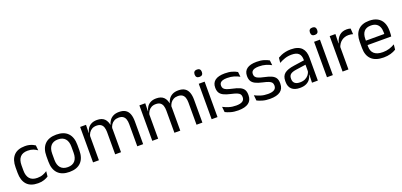

<svg xmlns="http://www.w3.org/2000/svg" viewBox="16 -1571 5209 2485"><g transform="rotate(-20 2620.5 -329.0)"><path d="M253.8 11.1Q148.9 11.1 97.7 -45.7Q46.4 -102.4 46.4 -206.6V-282.3Q46.4 -386.8 97.9 -443.2Q149.3 -499.7 253.8 -499.7Q284.9 -499.7 310.4 -493.8Q336 -487.8 356.2 -478.7Q376.4 -469.5 390.4 -459.7L397.6 -389.1Q373.8 -407.1 341.7 -419.6Q309.6 -432.1 265.9 -432.1Q196.1 -432.1 161.9 -393.2Q127.7 -354.4 127.7 -280.7V-208.7Q127.7 -136.1 161.9 -97Q196.1 -57.8 266.2 -57.8Q310.8 -57.8 343.7 -70.5Q376.6 -83.1 402 -100.9L394.7 -29.5Q372.4 -14.4 337 -1.7Q301.6 11.1 253.8 11.1Z M684.6 12.3Q579.7 12.3 525.3 -44.5Q470.9 -101.2 470.9 -207.7V-281.9Q470.9 -388 525.4 -444.5Q579.8 -500.9 684.6 -500.9Q789.4 -500.9 843.6 -444.5Q897.9 -388 897.9 -281.9V-207.7Q897.9 -101.2 843.6 -44.5Q789.4 12.3 684.6 12.3ZM684.6 -53.7Q749.3 -53.7 783.1 -92.2Q817 -130.7 817 -203V-286.6Q817 -358.5 783.2 -396.7Q749.4 -435 684.6 -435Q619.8 -435 586 -396.7Q552.2 -358.5 552.2 -286.6V-203Q552.2 -130.7 586 -92.2Q619.8 -53.7 684.6 -53.7Z M1700.8 0H1619.9V-305.7Q1619.9 -344.2 1610.2 -372.4Q1600.6 -400.7 1578.4 -416.1Q1556.2 -431.4 1518.6 -431.4Q1483.1 -431.4 1457 -417.1Q1430.9 -402.7 1414.9 -378.3Q1398.9 -353.9 1392.5 -322.9L1380 -380.5H1390.1Q1398.1 -411.8 1417.2 -438.8Q1436.2 -465.9 1468.6 -482.4Q1500.9 -498.9 1549 -498.9Q1603.4 -498.9 1636.7 -477.5Q1670.1 -456 1685.5 -414.7Q1700.8 -373.5 1700.8 -314.5ZM1091.5 0H1010.6V-488.2H1091.5L1087.9 -370.8L1091.5 -366.1ZM1396 0H1315.4V-305.6Q1315.4 -344.1 1305.8 -372.4Q1296.1 -400.7 1274 -416.1Q1251.9 -431.4 1214.3 -431.4Q1178.5 -431.4 1152.5 -417Q1126.4 -402.5 1110.4 -377.8Q1094.5 -353 1088 -321.5L1073.2 -378.9H1091.2Q1098.4 -412.1 1117 -439.3Q1135.7 -466.5 1167.2 -482.7Q1198.8 -498.9 1244.4 -498.9Q1312.1 -498.9 1347.2 -464.1Q1382.4 -429.2 1391.5 -361.9Q1393.8 -352 1394.9 -340.3Q1396 -328.6 1396 -317.1Z M2516.8 0H2435.9V-305.7Q2435.9 -344.2 2426.2 -372.4Q2416.6 -400.7 2394.4 -416.1Q2372.2 -431.4 2334.6 -431.4Q2299.1 -431.4 2273 -417.1Q2246.9 -402.7 2230.9 -378.3Q2214.9 -353.9 2208.5 -322.9L2196 -380.5H2206.1Q2214.1 -411.8 2233.2 -438.8Q2252.2 -465.9 2284.6 -482.4Q2316.9 -498.9 2365 -498.9Q2419.4 -498.9 2452.7 -477.5Q2486.1 -456 2501.5 -414.7Q2516.8 -373.5 2516.8 -314.5ZM1907.5 0H1826.6V-488.2H1907.5L1903.9 -370.8L1907.5 -366.1ZM2212 0H2131.4V-305.6Q2131.4 -344.1 2121.8 -372.4Q2112.1 -400.7 2090 -416.1Q2067.9 -431.4 2030.3 -431.4Q1994.5 -431.4 1968.5 -417Q1942.4 -402.5 1926.4 -377.8Q1910.5 -353 1904 -321.5L1889.2 -378.9H1907.2Q1914.4 -412.1 1933 -439.3Q1951.7 -466.5 1983.2 -482.7Q2014.8 -498.9 2060.4 -498.9Q2128.1 -498.9 2163.2 -464.1Q2198.4 -429.2 2207.5 -361.9Q2209.8 -352 2210.9 -340.3Q2212 -328.6 2212 -317.1Z M2725.1 0H2644.2V-488.2H2725.1ZM2684.7 -568.2Q2659.7 -568.2 2647.3 -581.2Q2634.9 -594.3 2634.9 -617.7V-620.2Q2634.9 -643.5 2647.3 -656.6Q2659.7 -669.6 2684.7 -669.6Q2709.7 -669.6 2722 -656.6Q2734.4 -643.5 2734.4 -620.2V-617.7Q2734.4 -593.9 2722 -581Q2709.7 -568.2 2684.7 -568.2Z M3009.4 11.1Q2950.5 11.1 2906.6 -1.8Q2862.7 -14.6 2833.5 -29.7L2825.8 -104.5Q2862.4 -85.3 2906.2 -71.4Q2950 -57.5 3005.3 -57.5Q3062 -57.5 3090.6 -75.6Q3119.2 -93.7 3119.2 -129.2V-134.5Q3119.2 -157.4 3108.3 -172.5Q3097.3 -187.7 3069.4 -199.2Q3041.4 -210.7 2989.9 -221.8Q2928.4 -235.3 2892.9 -253.5Q2857.4 -271.8 2842.3 -298.9Q2827.1 -326.1 2827.1 -365.1V-369.7Q2827.1 -433.3 2871.7 -466.5Q2916.2 -499.6 3005.3 -499.6Q3062.9 -499.6 3105.2 -486.7Q3147.5 -473.7 3174.5 -457.3L3182.2 -388.9Q3149.4 -407.8 3107.4 -420.5Q3065.4 -433.1 3013.1 -433.1Q2975.1 -433.1 2951.6 -425.3Q2928.2 -417.5 2917.5 -403.2Q2906.8 -388.8 2906.8 -368.9V-365.1Q2906.8 -343 2917.5 -327.7Q2928.2 -312.3 2955.4 -301.1Q2982.6 -289.8 3030.9 -279.6Q3093.3 -266.8 3130.1 -249.5Q3166.8 -232.2 3182.9 -205.2Q3198.9 -178.3 3198.9 -136.3V-128Q3198.9 -59.1 3151.1 -24Q3103.2 11.1 3009.4 11.1Z M3447.4 11.1Q3388.5 11.1 3344.6 -1.8Q3300.7 -14.6 3271.5 -29.7L3263.8 -104.5Q3300.4 -85.3 3344.2 -71.4Q3388 -57.5 3443.3 -57.5Q3500 -57.5 3528.6 -75.6Q3557.2 -93.7 3557.2 -129.2V-134.5Q3557.2 -157.4 3546.3 -172.5Q3535.3 -187.7 3507.4 -199.2Q3479.4 -210.7 3427.9 -221.8Q3366.4 -235.3 3330.9 -253.5Q3295.4 -271.8 3280.3 -298.9Q3265.1 -326.1 3265.1 -365.1V-369.7Q3265.1 -433.3 3309.7 -466.5Q3354.2 -499.6 3443.3 -499.6Q3500.9 -499.6 3543.2 -486.7Q3585.5 -473.7 3612.5 -457.3L3620.2 -388.9Q3587.4 -407.8 3545.4 -420.5Q3503.4 -433.1 3451.1 -433.1Q3413.1 -433.1 3389.6 -425.3Q3366.2 -417.5 3355.5 -403.2Q3344.8 -388.8 3344.8 -368.9V-365.1Q3344.8 -343 3355.5 -327.7Q3366.2 -312.3 3393.4 -301.1Q3420.6 -289.8 3468.9 -279.6Q3531.3 -266.8 3568.1 -249.5Q3604.8 -232.2 3620.9 -205.2Q3636.9 -178.3 3636.9 -136.3V-128Q3636.9 -59.1 3589.1 -24Q3541.2 11.1 3447.4 11.1Z M4107 0H4026.4L4030 -118.6L4026.9 -131.1V-286.5L4027.3 -314.9Q4027.3 -374.3 3997.2 -403Q3967 -431.7 3901.4 -431.7Q3849.2 -431.7 3805.4 -416.5Q3761.6 -401.3 3727.4 -381.5L3735 -450.4Q3754.1 -462 3780.4 -473.3Q3806.7 -484.7 3840.3 -492Q3873.9 -499.3 3914.3 -499.3Q3966.8 -499.3 4003.6 -486.6Q4040.4 -473.9 4063.2 -449.9Q4086 -425.8 4096.5 -392Q4107 -358.1 4107 -316.2ZM3858.4 10.7Q3785.9 10.7 3747.3 -24.6Q3708.6 -60 3708.6 -125.7V-140Q3708.6 -207.4 3750.3 -240.7Q3792 -274.1 3883.2 -286.9L4037.5 -309.2L4041.9 -249.8L3893 -228.6Q3837.2 -220.7 3813.2 -201.4Q3789.1 -182 3789.1 -144.5V-136.6Q3789.1 -97.9 3812.9 -77.4Q3836.7 -56.8 3884.1 -56.8Q3925.9 -56.8 3955.9 -71.4Q3985.9 -86 4004.4 -110.5Q4023 -135.1 4029.5 -165.2L4042.2 -109.8H4026.7Q4019.6 -77.8 4000.3 -50.3Q3981.1 -22.8 3946.5 -6.1Q3911.9 10.7 3858.4 10.7Z M4313.6 0H4232.7V-488.2H4313.6ZM4273.2 -568.2Q4248.2 -568.2 4235.8 -581.2Q4223.4 -594.3 4223.4 -617.7V-620.2Q4223.4 -643.5 4235.8 -656.6Q4248.2 -669.6 4273.2 -669.6Q4298.2 -669.6 4310.5 -656.6Q4322.9 -643.5 4322.9 -620.2V-617.7Q4322.9 -593.9 4310.5 -581Q4298.2 -568.2 4273.2 -568.2Z M4524.7 -298.3 4506.2 -360.9 4526.2 -361.9Q4541.9 -424 4580.9 -459.8Q4619.9 -495.6 4684.4 -495.6Q4700.7 -495.6 4713.4 -493.1Q4726.1 -490.6 4735.9 -487.2L4740.9 -408.3Q4728.7 -412.7 4713.3 -415.2Q4697.9 -417.7 4679.7 -417.7Q4624.5 -417.7 4583.7 -387.1Q4543 -356.6 4524.7 -298.3ZM4528.5 0H4447.6V-488.2H4526.5L4522.5 -344L4528.5 -338Z M5012.6 11.1Q4901.1 11.1 4844.5 -43.4Q4787.9 -97.8 4787.9 -199.7V-286.6Q4787.9 -389.4 4840.6 -445.1Q4893.2 -500.9 4994 -500.9Q5061.9 -500.9 5107.6 -475.7Q5153.2 -450.4 5176.2 -403.9Q5199.1 -357.4 5199.1 -293V-274.8Q5199.1 -259.1 5197.9 -243Q5196.7 -226.9 5194.5 -211.4H5120.2Q5121 -235.6 5121.2 -257.1Q5121.4 -278.6 5121.4 -296.4Q5121.4 -341 5107.1 -371.8Q5092.9 -402.6 5064.7 -418.8Q5036.4 -435 4994 -435Q4930.9 -435 4899.5 -398.5Q4868.1 -362.1 4868.1 -294.1V-247.4L4868.5 -237.5V-190.8Q4868.5 -160.4 4877.5 -135.9Q4886.5 -111.3 4905.6 -93.8Q4924.8 -76.2 4954.5 -66.8Q4984.3 -57.5 5025.7 -57.5Q5072.8 -57.5 5113.8 -70Q5154.8 -82.6 5190.9 -104.2L5183.3 -34Q5151.1 -13.5 5107.9 -1.2Q5064.8 11.1 5012.6 11.1ZM5177.4 -211.4H4830.6V-272.7H5177.4Z"/></g></svg>

Font: Anek Devanagari Medium
Style: Regular
Weight: 500
Designer: Kailash Malviya (Devanagari) & Yesha Goshar (Latin)
Foundry: Ek Type
Version: Version 1.003